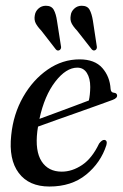

<svg xmlns="http://www.w3.org/2000/svg" viewBox="-20 -656 437 684"><path d="M359 -139Q339 -76.5 287 -34Q235 8.5 156 8.5Q83 8.5 46.8 -39.8Q10.5 -88 20 -174.5Q27.5 -249.5 62.5 -310.8Q97.5 -372 150 -408.2Q202.5 -444.5 263.5 -444.5Q317.5 -444.5 344.5 -413.8Q371.5 -383 374 -339Q375 -326 386.5 -325.5Q395.5 -324.5 397 -317.5Q399 -306.5 381 -300Q364.5 -294 332 -282.2Q299.5 -270.5 260 -256.5Q220.5 -242.5 182.2 -229Q144 -215.5 115.5 -205Q114 -197 113 -188.5Q104.5 -118 128.2 -81.2Q152 -44.5 200 -44.5Q237 -44.5 272.5 -68.2Q308 -92 333 -144.5Q344 -159 352.5 -157.5Q363.5 -155.5 359 -139ZM255.5 -415Q215.5 -415 177 -365.2Q138.5 -315.5 120.5 -232.5Q147.5 -242.5 180.2 -254.5Q213 -266.5 244 -278.2Q275 -290 296.5 -298Q301 -317 301.5 -346Q301.5 -377 289.5 -396Q277.5 -415 255.5 -415ZM183 -582 197 -492.5Q199.5 -483.5 193 -478Q185.5 -473 179 -480L127 -547Q113.5 -561 107.2 -573.2Q101 -585.5 104 -601.5Q106 -615.5 117 -625.5Q128 -635.5 143.5 -635.5Q163.5 -635.5 171.5 -621Q179.5 -606.5 183 -582ZM311 -582 324.5 -493Q327 -483 320.5 -478Q313.5 -473.5 307 -480L254.5 -547Q241 -561 235 -573.2Q229 -585.5 232 -601.5Q233.5 -615 244.5 -625.2Q255.5 -635.5 271 -635.5Q291.5 -635.5 299.2 -621.2Q307 -607 311 -582Z"/></svg>

Font: Fraunces 144pt S050
Style: Italic
Weight: 400
Italic angle: -16°
Version: Version 1.000; ttfautohint (v1.8.3)